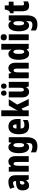

<svg xmlns="http://www.w3.org/2000/svg" viewBox="2110 -2926 1056 5315"><g transform="rotate(-90 2637.5 -268.0)"><path d="M266 -563Q349 -563 397 -513.5Q445 -464 445 -363V0H328L301 -73H298Q271 -31 239.5 -10.5Q208 10 156 10Q109 10 80 -16Q51 -42 38 -83Q25 -124 25 -169Q25 -258 72.5 -301.5Q120 -345 211 -349L283 -352V-366Q283 -434 230 -434Q183 -434 111 -393L69 -513Q110 -537 159.5 -550Q209 -563 266 -563ZM253 -245Q187 -242 187 -176Q187 -119 226 -119Q250 -119 266.5 -141Q283 -163 283 -198V-247Z M822 -563Q894 -563 934 -510Q974 -457 974 -360V0H812V-308Q812 -363 803 -391Q794 -419 764 -419Q730 -419 718 -383Q706 -347 706 -253V0H544V-553H671L689 -485H698Q736 -563 822 -563Z M1220 -563Q1259 -563 1285.5 -546Q1312 -529 1335 -484H1344L1357 -553H1497V-49Q1497 90 1436.5 165Q1376 240 1242 240Q1193 240 1153.5 229.5Q1114 219 1079 198V59Q1123 82 1161.5 92Q1200 102 1237 102Q1281 102 1308 81.5Q1335 61 1335 11V5Q1335 -12 1336.5 -34Q1338 -56 1340 -71H1335Q1313 -28 1285.5 -9Q1258 10 1215 10Q1141 10 1098 -66Q1055 -142 1055 -272Q1055 -408 1098.5 -485.5Q1142 -563 1220 -563ZM1273 -424Q1248 -424 1233.5 -386.5Q1219 -349 1219 -270Q1219 -129 1274 -129Q1306 -129 1320.5 -159.5Q1335 -190 1335 -256V-285Q1335 -359 1320.5 -391.5Q1306 -424 1273 -424Z M1793 -562Q1892 -562 1947 -497Q2002 -432 2002 -310V-225H1738Q1738 -170 1761 -144.5Q1784 -119 1832 -119Q1870 -119 1903 -129Q1936 -139 1974 -162V-30Q1938 -9 1897 0.5Q1856 10 1808 10Q1688 10 1633.5 -63Q1579 -136 1579 -274Q1579 -413 1633 -487.5Q1687 -562 1793 -562ZM1797 -437Q1772 -437 1755 -415Q1738 -393 1738 -339H1852Q1852 -392 1837 -414.5Q1822 -437 1797 -437Z M2241 -458Q2241 -420 2239.5 -382.5Q2238 -345 2234 -309H2237Q2248 -332 2259 -353Q2270 -374 2279 -390L2375 -553H2549L2400 -318L2555 0H2377L2288 -201L2241 -161V0H2079V-760H2241Z M3029 -553V0H2903L2884 -68H2876Q2857 -29 2826.5 -9.5Q2796 10 2752 10Q2679 10 2639 -43Q2599 -96 2599 -193V-553H2761V-246Q2761 -191 2770.5 -162.5Q2780 -134 2804 -134Q2833 -134 2846.5 -152Q2860 -170 2863.5 -203Q2867 -236 2867 -280V-553ZM2646 -690Q2646 -727 2665.5 -747Q2685 -767 2717 -767Q2751 -767 2770.5 -746Q2790 -725 2790 -690Q2790 -656 2770.5 -635Q2751 -614 2717 -614Q2685 -614 2665.5 -634Q2646 -654 2646 -690ZM2839 -690Q2839 -727 2858.5 -747Q2878 -767 2911 -767Q2946 -767 2965 -746Q2984 -725 2984 -690Q2984 -656 2965 -635Q2946 -614 2911 -614Q2877 -614 2858 -634.5Q2839 -655 2839 -690Z M3407 -563Q3479 -563 3519 -510Q3559 -457 3559 -360V0H3397V-308Q3397 -363 3388 -391Q3379 -419 3349 -419Q3315 -419 3303 -383Q3291 -347 3291 -253V0H3129V-553H3256L3274 -485H3283Q3321 -563 3407 -563Z M3805 10Q3726 10 3683 -67.5Q3640 -145 3640 -278Q3640 -411 3683 -487Q3726 -563 3800 -563Q3838 -563 3868 -544Q3898 -525 3920 -482H3925Q3923 -520 3921.5 -546Q3920 -572 3920 -588V-760H4082V0H3952L3929 -54H3920Q3894 -20 3869.5 -5Q3845 10 3805 10ZM3858 -125Q3891 -125 3905.5 -158Q3920 -191 3920 -265V-297Q3920 -363 3905.5 -393.5Q3891 -424 3859 -424Q3804 -424 3804 -280Q3804 -125 3858 -125Z M4264 -776Q4309 -776 4329.5 -754.5Q4350 -733 4350 -691Q4350 -607 4264 -607Q4178 -607 4178 -691Q4178 -734 4198.5 -755Q4219 -776 4264 -776ZM4345 -553V0H4183V-553Z M4594 -563Q4633 -563 4659.5 -546Q4686 -529 4709 -484H4718L4731 -553H4871V-49Q4871 90 4810.5 165Q4750 240 4616 240Q4567 240 4527.5 229.5Q4488 219 4453 198V59Q4497 82 4535.5 92Q4574 102 4611 102Q4655 102 4682 81.5Q4709 61 4709 11V5Q4709 -12 4710.5 -34Q4712 -56 4714 -71H4709Q4687 -28 4659.5 -9Q4632 10 4589 10Q4515 10 4472 -66Q4429 -142 4429 -272Q4429 -408 4472.5 -485.5Q4516 -563 4594 -563ZM4647 -424Q4622 -424 4607.5 -386.5Q4593 -349 4593 -270Q4593 -129 4648 -129Q4680 -129 4694.5 -159.5Q4709 -190 4709 -256V-285Q4709 -359 4694.5 -391.5Q4680 -424 4647 -424Z M5186 -130Q5201 -130 5219 -135Q5237 -140 5257 -149V-21Q5230 -6 5200.5 2Q5171 10 5137 10Q5055 10 5019.5 -37.5Q4984 -85 4984 -182V-420H4928V-506L4998 -548L5036 -664H5146V-553H5250V-420H5146V-184Q5146 -130 5186 -130Z"/></g></svg>

Font: Noto Sans Tamil ExtraCondensed Black
Style: Regular
Weight: 900
Width: 2
Designer: Jelle Bosma - Monotype Design Team
Foundry: Monotype Imaging Inc.
Version: Version 2.004; ttfautohint (v1.8.4.7-5d5b)